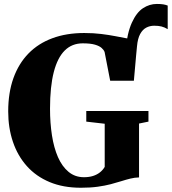

<svg xmlns="http://www.w3.org/2000/svg" viewBox="-20 -916 848 948"><path d="M640 -517.5 607 -586.5 599 -665Q608 -753.5 631 -804Q654 -854.5 686 -875.5Q718 -896.5 754.5 -896.5Q773.5 -896.5 785.8 -894.5Q798 -892.5 808 -888.5V-772Q792.5 -781.5 777.5 -785.2Q762.5 -789 741.5 -789Q720 -789 702 -779.5Q684 -770 672 -748Q660 -726 656.5 -688ZM379.5 11Q292 11 225 -17Q158 -45 112.5 -96Q67 -147 43.8 -215.8Q20.5 -284.5 20.5 -366Q20.5 -458 46.2 -530Q72 -602 120.5 -651.8Q169 -701.5 238.5 -727.2Q308 -753 396 -753Q442 -753 480.2 -748.2Q518.5 -743.5 550.5 -737.2Q582.5 -731 609.5 -726Q636.5 -721 659 -720L641 -517.5H524L496.5 -659Q493 -669 482 -679Q471 -689 448.8 -695.5Q426.5 -702 388.5 -702Q335.5 -702 299.8 -666.8Q264 -631.5 245.5 -560Q227 -488.5 227 -379Q227 -309 236.5 -247.8Q246 -186.5 266.2 -140.2Q286.5 -94 318.5 -67.5Q350.5 -41 394.5 -41Q419.5 -41 439.2 -47.2Q459 -53.5 473.5 -65Q488 -76.5 497 -92V-305L406 -315.5V-368H713V-315.5L666.5 -306V-40Q645 -39.5 623.8 -34.2Q602.5 -29 579 -21.5Q555.5 -14 526.8 -6.5Q498 1 462 6Q426 11 379.5 11Z"/></svg>

Font: Merriweather 72pt Black
Style: Regular
Weight: 900
Version: Version 2.100